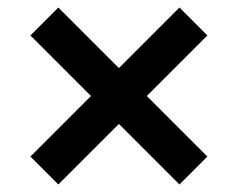

<svg xmlns="http://www.w3.org/2000/svg" viewBox="-20 -580 607 510"><path d="M135 -90 60.8 -164.2 221.7 -325 60.8 -485.8 135 -560 295.8 -399.2 456.7 -560 530.8 -485.8 370 -325 530.8 -164.2 456.7 -90 295.8 -250.8Z"/></svg>

Font: Familjen Grotesk
Style: Bold Italic
Weight: 700
Italic angle: -9.46201°
Designer: Anders Wikstroem, Jonas Baeckman, Matilda Gysing, Kristian Moeller
Foundry: Familjen STHLM AB
Version: Version 2.002; ttfautohint (v1.8.4.7-5d5b)